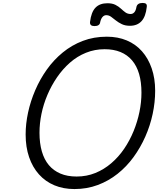

<svg xmlns="http://www.w3.org/2000/svg" viewBox="-20 -1264 1073 1303"><path d="M485 19Q410 19 349 -6.5Q288 -32 244.5 -80.5Q201 -129 177.5 -197.5Q154 -266 154 -351Q154 -424 170.5 -500.5Q187 -577 219 -651.5Q251 -726 297.5 -791.5Q344 -857 405.5 -907.5Q467 -958 542 -986.5Q617 -1015 705 -1015Q780 -1015 840.5 -989.5Q901 -964 943.5 -916Q986 -868 1009.5 -800Q1033 -732 1033 -648Q1033 -570 1016 -490.5Q999 -411 966 -336.5Q933 -262 886 -197.5Q839 -133 778 -84.5Q717 -36 643.5 -8.5Q570 19 485 19ZM500 -66Q568 -66 627 -90Q686 -114 735.5 -156.5Q785 -199 823 -255Q861 -311 887 -375Q913 -439 926.5 -505Q940 -571 940 -635Q940 -707 924 -762Q908 -817 876 -854.5Q844 -892 797.5 -911Q751 -930 690 -930Q623 -930 563.5 -906Q504 -882 455 -839Q406 -796 367.5 -740Q329 -684 302 -620.5Q275 -557 261.5 -491.5Q248 -426 248 -363Q248 -292 264 -236.5Q280 -181 311.5 -143.5Q343 -106 390 -86Q437 -66 500 -66ZM621 -1087Q588 -1087 591 -1115Q599 -1182 628 -1212Q657 -1242 709 -1242Q742 -1242 763.5 -1231Q785 -1220 800.5 -1205.5Q816 -1191 831 -1180Q846 -1169 867 -1169Q881 -1169 891.5 -1180.5Q902 -1192 906 -1217Q912 -1244 948 -1244Q965 -1244 971.5 -1237.5Q978 -1231 976 -1217Q969 -1151 940 -1120Q911 -1089 862 -1089Q830 -1089 807 -1100Q784 -1111 766.5 -1125Q749 -1139 734 -1150Q719 -1161 701 -1161Q686 -1161 675 -1148Q664 -1135 659 -1109Q657 -1099 647.5 -1093Q638 -1087 621 -1087Z"/></svg>

Font: Playwrite RO
Style: Regular
Weight: 400
Designer: Veronika Burian, José Scaglione
Foundry: TypeTogether
Version: Version 1.002